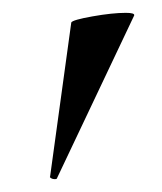

<svg xmlns="http://www.w3.org/2000/svg" viewBox="-20 -751 252 299"><path d="M65 -472Q62 -472 59.5 -473.5Q57 -475 58 -476L91 -716Q93 -720 124 -725.5Q155 -731 176 -731Q190 -731 189 -727L69 -474Q69 -472 65 -472Z"/></svg>

Font: Cormorant Infant
Style: Bold
Weight: 700
Designer: Christian Thalmann (Catharsis Fonts)
Foundry: Catharsis Fonts
Version: Version 4.000